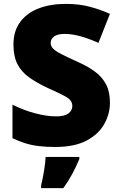

<svg xmlns="http://www.w3.org/2000/svg" viewBox="-20 -744 617 985"><path d="M544 -217Q544 -159 514.5 -107Q485 -55 423.5 -22.5Q362 10 264 10Q215 10 178.5 5.5Q142 1 110 -9Q78 -19 44 -35V-207Q102 -178 161 -162.5Q220 -147 268 -147Q311 -147 331 -162Q351 -177 351 -200Q351 -228 321.5 -245.5Q292 -263 222 -294Q169 -319 130 -346.5Q91 -374 70 -414Q49 -454 49 -515Q49 -584 83 -630.5Q117 -677 177.5 -700.5Q238 -724 318 -724Q388 -724 444 -708.5Q500 -693 544 -673L485 -524Q439 -545 394.5 -557.5Q350 -570 312 -570Q275 -570 257.5 -557Q240 -544 240 -524Q240 -507 253 -494Q266 -481 296.5 -465.5Q327 -450 380 -426Q432 -403 468.5 -375.5Q505 -348 524.5 -310.5Q544 -273 544 -217ZM387 72Q370 112 352 146Q334 180 305 221H191V207Q199 175 206 132Q213 89 214 61H387Z"/></svg>

Font: Noto Sans Cherokee Black
Style: Regular
Weight: 900
Designer: Monotype Design Team
Foundry: Monotype Imaging Inc.
Version: Version 2.001; ttfautohint (v1.8.4.7-5d5b)